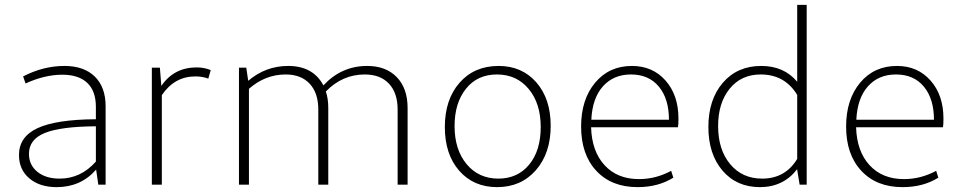

<svg xmlns="http://www.w3.org/2000/svg" viewBox="-20 -759 3957 789"><path d="M213 10Q143 10 100.5 -26Q58 -62 58 -122Q58 -197 134.5 -232.5Q211 -268 374 -269V-320Q374 -385 338.5 -418.5Q303 -452 236 -452Q164 -452 85 -416L75 -445Q158 -488 245 -488Q325 -488 369.5 -444.5Q414 -401 414 -322V0H384L375 -62Q312 10 213 10ZM99 -127Q99 -81 133.5 -53Q168 -25 225 -25Q312 -25 374 -95V-240Q229 -239 164 -212.5Q99 -186 99 -127Z M604 0V-481H637L643 -406Q695 -482 788 -482Q819 -482 846 -471L836 -436Q812 -445 783 -445Q697 -445 645 -368V0Z M962 0V-481H992L1000 -427Q1072 -488 1164 -488Q1267 -488 1309 -408Q1383 -488 1489 -488Q1566 -488 1610.5 -442Q1655 -396 1655 -315V0H1614V-309Q1614 -377 1578.5 -415Q1543 -453 1479 -453Q1387 -453 1319 -383Q1329 -354 1329 -315V0H1288V-309Q1288 -377 1252.5 -415Q1217 -453 1154 -453Q1070 -453 1003 -394V0Z M2023 10Q1926 10 1867 -57.5Q1808 -125 1808 -237Q1808 -350 1868.5 -419Q1929 -488 2029 -488Q2125 -488 2184 -420.5Q2243 -353 2243 -242Q2243 -129 2182 -59.5Q2121 10 2023 10ZM2028 -25Q2107 -25 2154.5 -82.5Q2202 -140 2202 -237Q2202 -334 2152.5 -393.5Q2103 -453 2022 -453Q1942 -453 1895 -394.5Q1848 -336 1848 -241Q1848 -144 1897.5 -84.5Q1947 -25 2028 -25Z M2600 10Q2493 10 2430.5 -57Q2368 -124 2368 -239Q2368 -350 2425.5 -419Q2483 -488 2577 -488Q2662 -488 2715 -428Q2768 -368 2768 -272Q2768 -245 2766 -236H2409Q2412 -137 2464.5 -80Q2517 -23 2606 -23Q2675 -23 2738 -57L2747 -29Q2685 10 2600 10ZM2573 -453Q2501 -453 2457.5 -404Q2414 -355 2410 -267H2729Q2729 -353 2687.5 -403Q2646 -453 2573 -453Z M2891 -237Q2891 -350 2950.5 -419Q3010 -488 3108 -488Q3202 -488 3256 -423V-739H3295V0H3266L3256 -61V-64Q3199 10 3103 10Q3007 10 2949 -58Q2891 -126 2891 -237ZM2931 -241Q2931 -144 2980.5 -84.5Q3030 -25 3112 -25Q3207 -25 3256 -106V-369Q3205 -453 3106 -453Q3026 -453 2978.5 -394.5Q2931 -336 2931 -241Z M3689 10Q3582 10 3519.5 -57Q3457 -124 3457 -239Q3457 -350 3514.5 -419Q3572 -488 3666 -488Q3751 -488 3804 -428Q3857 -368 3857 -272Q3857 -245 3855 -236H3498Q3501 -137 3553.5 -80Q3606 -23 3695 -23Q3764 -23 3827 -57L3836 -29Q3774 10 3689 10ZM3662 -453Q3590 -453 3546.5 -404Q3503 -355 3499 -267H3818Q3818 -353 3776.5 -403Q3735 -453 3662 -453Z"/></svg>

Font: Cantarell Light
Style: Regular
Weight: 300
Designer: Dave Crossland, Nikolaus Waxweiler, Florian Fecher, Jacques Le Bailly, Eben Sorkin, Alexei Vanyashin, Alexios Zavras, Em
Version: Version 0.303